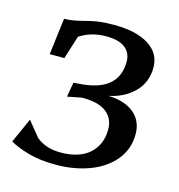

<svg xmlns="http://www.w3.org/2000/svg" viewBox="-90 -647 685 735"><g transform="rotate(15 252.0 -279.5)"><path d="M154 -551Q182 -559 208.5 -563Q235 -567 274 -567Q362 -567 411.5 -535.5Q461 -504 461 -448Q461 -390 423 -351Q385 -312 323 -299Q388 -297 424.5 -266.5Q461 -236 461 -184Q461 -125 425.5 -81.5Q390 -38 329.5 -15Q269 8 195 8Q133 8 87 -5Q41 -18 12 -35L56 -133L105 -73Q143 -42 201 -42Q275 -42 315 -78Q355 -114 355 -174Q355 -218 323 -242.5Q291 -267 225 -266L170 -255L180 -313L219 -316Q356 -331 356 -443Q356 -478 331 -497.5Q306 -517 256 -517Q196 -517 151 -487L122 -395H64L82 -540Q112 -540 154 -551Z"/></g></svg>

Font: Koeln Type Serif
Style: Italic
Weight: 400
Italic angle: -8°
Designer: Eben Sorkin
Foundry: Eben Sorkin
Version: Version 2.002